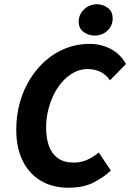

<svg xmlns="http://www.w3.org/2000/svg" viewBox="-20 -870 612 902"><path d="M301.2 12Q227.2 12 172 -20.7Q116.8 -53.4 86.6 -114.5Q56.4 -175.6 56.4 -260.9Q56.4 -328.7 73.5 -389.2Q90.6 -449.7 122 -499.8Q153.4 -549.9 195.9 -586.7Q238.5 -623.6 290.5 -643.7Q342.5 -663.8 399.8 -663.8Q456.4 -663.8 501.5 -639.4Q546.6 -615 571.8 -569.3L496.8 -492.8Q476.7 -521 450.2 -533.3Q423.6 -545.6 391.1 -545.6Q359.4 -545.6 330.2 -530.9Q300.9 -516.2 276.8 -490.4Q252.6 -464.6 234.6 -429.5Q216.6 -394.5 206.6 -353.9Q196.7 -313.4 196.7 -270Q196.7 -219.5 210.5 -182.8Q224.3 -146 252.9 -126.1Q281.5 -106.2 326.3 -106.2Q361 -106.2 390.4 -119.6Q419.8 -133 444 -153.7L500.8 -68.7Q466.4 -36.4 418.8 -12.2Q371.2 12 301.2 12ZM423.9 -702.9Q396.2 -702.9 373 -719.6Q349.7 -736.2 349.7 -768.8Q349.7 -801.7 374.8 -825.8Q399.9 -850 435.2 -850Q463.7 -850 486.5 -833Q509.3 -815.9 509.3 -783.8Q509.3 -748.8 484.7 -725.9Q460.1 -702.9 423.9 -702.9Z"/></svg>

Font: Source Sans 3 VF
Style: Italic
Weight: 200
Italic angle: -11°
Designer: Paul D. Hunt
Foundry: Adobe Systems Incorporated
Version: Version 3.042;hotconv 1.0.118;makeotfexe 2.5.65603